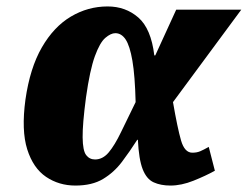

<svg xmlns="http://www.w3.org/2000/svg" viewBox="-20 -566 769 596"><path d="M214 10Q163 10 123 -17Q83 -44 64.5 -102.5Q46 -161 59 -257Q73 -355 110 -419Q147 -483 200 -514.5Q253 -546 314 -546Q370 -546 409.5 -511.5Q449 -477 459 -394H462L527 -536H729L517 -249Q531 -168 542 -130Q553 -92 577 -92Q591 -92 601.5 -96.5Q612 -101 628 -110L647 -36Q618 -20 580.5 -5Q543 10 509 10Q479 10 457 0Q435 -10 423 -40.5Q411 -71 408 -132H406Q383 -96 358.5 -63.5Q334 -31 300 -10.5Q266 10 214 10ZM275 -71Q299 -71 317.5 -93Q336 -115 355.5 -155.5Q375 -196 401 -249Q399 -331 391 -377.5Q383 -424 370 -443.5Q357 -463 338 -463Q324 -463 307 -448.5Q290 -434 274.5 -391.5Q259 -349 247 -264Q236 -181 236.5 -139.5Q237 -98 247.5 -84.5Q258 -71 275 -71Z"/></svg>

Font: Noto Serif Black
Style: Italic
Weight: 900
Italic angle: -12°
Designer: Monotype Design Team
Foundry: Monotype Imaging Inc.
Version: Version 2.013